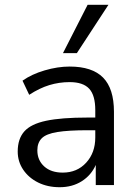

<svg xmlns="http://www.w3.org/2000/svg" viewBox="-20 -773 570 802"><path d="M229 9Q179 9 139.5 -10.5Q100 -30 77 -64Q54 -98 54 -140Q54 -193 81.5 -224Q109 -255 172.5 -268.5Q236 -282 346 -282H378V-313Q378 -375 352.5 -402.5Q327 -430 271 -430Q227 -430 186 -417.5Q145 -405 102 -377L74 -436Q112 -463 166.5 -479Q221 -495 271 -495Q365 -495 410.5 -449Q456 -403 456 -306V0H380V-84Q361 -41 321.5 -16Q282 9 229 9ZM242 -52Q302 -52 340 -93.5Q378 -135 378 -199V-229H347Q266 -229 219.5 -221.5Q173 -214 154.5 -195.5Q136 -177 136 -145Q136 -104 164.5 -78Q193 -52 242 -52ZM243 -551 346 -753H433L301 -551Z"/></svg>

Font: Nunito Sans
Style: Regular
Weight: 400
Designer: Vernon Adams
Foundry: Vernon Adams
Version: Version 3.101; ttfautohint (v1.8.4.7-5d5b);gftools[0.9.27]